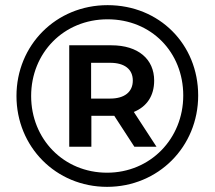

<svg xmlns="http://www.w3.org/2000/svg" viewBox="-20 -723 834 746"><path d="M398 -703C197 -703 44 -547 44 -350C44 -153 197 3 396 3C595 3 750 -153 750 -352C750 -551 599 -703 398 -703ZM396 -52C227 -52 101 -183 101 -350C101 -517 227 -648 398 -648C568 -648 692 -520 692 -352C692 -184 564 -52 396 -52ZM579 -410C579 -493 517 -547 413 -547H249V-153H335V-273H413H424L502 -153H588L500 -288C551 -309 579 -351 579 -410ZM334 -340V-479H408C464 -479 496 -454 496 -410C496 -366 464 -340 408 -340Z"/></svg>

Font: Montserrat Lite SemiBold
Style: Regular
Weight: 600
Designer: Julieta Ulanovsky
Foundry: Julieta Ulanovsky
Version: Version 7.200;PS 007.200;hotconv 1.0.88;makeotf.lib2.5.64775